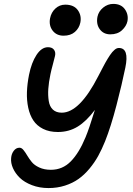

<svg xmlns="http://www.w3.org/2000/svg" viewBox="-20 -957 684 985"><path d="M545.9 -780.8Q511.2 -780.8 491.9 -806.9Q472.7 -833 480 -871.1Q485.8 -898.9 509.3 -918Q532.7 -937 561 -937Q601.1 -937 620.6 -909.7Q640.1 -882.3 633.8 -848.1Q628.4 -822.8 605.7 -801.8Q583 -780.8 545.9 -780.8ZM236.8 -862.8Q242.7 -893.6 264.2 -913.3Q285.6 -933.1 314.9 -933.1Q358.9 -933.1 379.2 -905Q399.4 -877 392.1 -840.8Q386.2 -812.5 364.3 -793.2Q342.3 -773.9 306.2 -773.9Q270 -773.9 250 -800Q230 -826.2 236.8 -862.8ZM229 7.8Q182.6 7.8 143.8 -7.1Q105 -22 81.5 -44.9Q58.1 -67.9 46.4 -94.5Q34.7 -121.1 37.1 -146Q38.6 -167.5 50.5 -183.3Q62.5 -199.2 80.1 -199.2Q90.8 -199.2 100.3 -187.5Q109.9 -175.8 119.6 -159.2Q129.4 -142.6 142.8 -126Q156.2 -109.4 181.6 -97.7Q207 -85.9 241.2 -85.9Q300.8 -85.9 343.3 -129.2Q385.7 -172.4 418.9 -252.9Q437 -295.9 466.8 -393.1Q423.3 -335 378.4 -307.4Q333.5 -279.8 276.9 -279.8Q232.9 -279.8 200.9 -295.9Q168.9 -312 150.9 -339.4Q132.8 -366.7 124.8 -404.5Q116.7 -442.4 118.2 -484.4Q119.6 -526.4 128.9 -573.2Q141.6 -636.2 167.5 -675.5Q193.4 -714.8 226.1 -714.8Q247.6 -714.8 257.1 -701.7Q266.6 -688.5 262.2 -669.9Q260.3 -659.7 251.7 -628.7Q243.2 -597.7 238.8 -576.2Q230 -534.2 227.8 -501.2Q225.6 -468.3 230 -439.5Q234.4 -410.6 251.2 -394.8Q268.1 -378.9 296.9 -378.9Q388.2 -378.9 483.9 -565.9Q488.3 -574.2 496.3 -589.6Q504.4 -605 508.8 -613.5Q513.2 -622.1 520.5 -635.3Q527.8 -648.4 532.7 -656.2Q537.6 -664.1 544.2 -674.1Q550.8 -684.1 555.9 -689.7Q561 -695.3 566.9 -700.7Q572.8 -706.1 578.6 -708.5Q584.5 -710.9 589.8 -710.9Q644 -710.9 623 -609.9Q606 -526.4 577.4 -416.5Q548.8 -306.6 519 -231.9Q502.4 -190.9 483.9 -157.2Q465.3 -123.5 439.2 -92Q413.1 -60.5 383.1 -39.1Q353 -17.6 313.5 -4.9Q273.9 7.8 229 7.8Z"/></svg>

Font: Shantell Sans Normal
Style: Italic
Weight: 500
Italic angle: -11.31°
Designer: Stephen Nixon, Anya Danilova, Shantell Martin
Foundry: Arrow Type
Version: Version 1.006;[559af2be0]